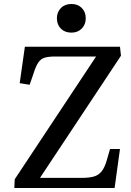

<svg xmlns="http://www.w3.org/2000/svg" viewBox="-20 -945 659 965"><path d="M588 -665 181 -51H391Q427 -51 451 -57.5Q475 -64 491 -84Q507 -104 518 -144L533 -196H583L556 0H52L54 -44L463 -661H258Q226 -661 206 -655.5Q186 -650 173 -631.5Q160 -613 148 -574L129 -519L79 -527L105 -710H583ZM266 -853Q266 -884 286 -904.5Q306 -925 339 -925Q371 -925 391 -905Q411 -885 411 -853Q411 -822 391 -801.5Q371 -781 339 -781Q306 -781 286 -801Q266 -821 266 -853Z"/></svg>

Font: Literata 36pt Medium
Style: Italic
Weight: 500
Italic angle: -2°
Designer: Latin by Veronika Burian and Jose Scaglione. Greek by Irene Vlachou. Cyrillic by Vera Evstafieva
Foundry: TypeTogether
Version: Version 3.002